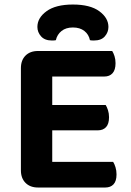

<svg xmlns="http://www.w3.org/2000/svg" viewBox="-20 -834 582 856"><path d="M305 -711.5Q274 -711.5 254.4 -695.9Q234.7 -680.2 229 -654.8Q224.4 -653.8 220.4 -653.6Q216.4 -653.4 211.4 -653.4Q179.5 -653.4 163.1 -671.9Q146.7 -690.3 146.7 -713.9Q146.7 -754.5 187.6 -784.1Q228.5 -813.8 305 -813.8Q382.2 -813.8 422.8 -783.9Q463.4 -754.1 463.4 -713.9Q463.4 -690.3 447.4 -671.9Q431.5 -653.4 398.7 -653.4Q394.3 -653.4 389.8 -653.6Q385.3 -653.8 381 -654.8Q376 -680.2 356.2 -695.9Q336.4 -711.5 305 -711.5ZM73.2 -416.2H212.9V-6.7Q204.3 -4.4 186.7 -1.2Q169.1 2 149.5 2Q114.3 2 93.7 -18.8Q73.2 -39.5 73.2 -74.4ZM212.9 -190.6 73.2 -190.9V-530.3Q73.2 -565.5 93.7 -586.1Q114.3 -606.7 149.5 -606.7Q169.1 -606.7 186.7 -603.7Q204.3 -600.7 212.9 -598ZM149.5 -252.9V-365.8H451.2Q456.8 -357.2 461.4 -342.9Q466.1 -328.6 466.1 -311.4Q466.1 -281.5 452.8 -267.2Q439.5 -252.9 416 -252.9ZM149.5 2V-112.2H484.5Q490.2 -103.6 494.8 -88.8Q499.5 -74.1 499.5 -56.5Q499.5 -26.6 486.2 -12.3Q472.9 2 449.3 2ZM149.5 -492.8V-606.7H480.2Q485.8 -598.1 490.5 -583.8Q495.1 -569.5 495.1 -552.2Q495.1 -522.4 481.8 -507.6Q468.6 -492.8 445 -492.8Z"/></svg>

Font: Baloo Tammudu 2
Style: Regular
Weight: 400
Designer: Maithili Shingre, Omkar Shende and Ek Type
Foundry: Ek Type
Version: Version 1.700